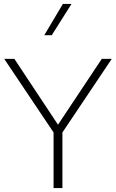

<svg xmlns="http://www.w3.org/2000/svg" viewBox="-20 -958 591 978"><path d="M275.4 -322.8 53.2 -658.2H1.5L252.9 -283.2V0H297.9V-283.2L549.3 -658.2H498.5ZM205.6 -778.8H243.7L344.2 -938H300.3Z"/></svg>

Font: Estedad ExtraLight
Style: Regular
Weight: 200
Designer: Amin Abedi
Version: Version 7.3